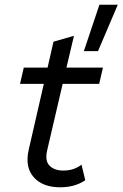

<svg xmlns="http://www.w3.org/2000/svg" viewBox="-20 -787 520 815"><path d="M480 -767 396 -570H336L402 -767ZM294 -635 262 -500H417L401 -431H246L180 -148Q170 -104 190.5 -83.5Q211 -63 249 -63Q294 -63 326 -88L342 -22Q298 8 235 8Q161 8 123 -35Q85 -78 102 -152L166 -431H65L81 -500H182L207 -610Z"/></svg>

Font: Elaine Sans
Style: Italic
Weight: 400
Italic angle: -13°
Designer: Wei Huang
Foundry: Wei Huang
Version: Version 2.001;December 24, 2019;FontCreator 12.0.0.2547 64-b